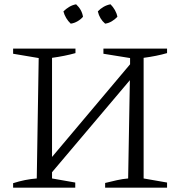

<svg xmlns="http://www.w3.org/2000/svg" viewBox="-20 -873 841 893"><path d="M41 0V-21Q69 -30 96.5 -35.5Q124 -41 151 -43L160 -603L41 -623V-647H331V-626Q306 -619 278.5 -613.5Q251 -608 222 -604V-143L585 -574V-603L461 -623V-647H757V-626Q733 -619 705.5 -613.5Q678 -608 648 -604V-43L757 -24V0H469V-22Q497 -29 524 -35Q551 -41 576 -43L584 -500L222 -72V-43L330 -24V0ZM334 -853Q361 -828 366 -795Q356 -783 340.5 -774Q325 -765 309 -763Q297 -774 288 -789Q279 -804 275 -820Q287 -832 302 -841Q317 -850 334 -853ZM494 -853Q506 -841 514.5 -826Q523 -811 526 -795Q515 -783 500 -774Q485 -765 469 -763Q443 -785 435 -820Q446 -832 461.5 -841Q477 -850 494 -853Z"/></svg>

Font: Piazzolla Light
Style: Regular
Weight: 300
Designer: Juan Pablo del Peral
Foundry: Huerta Tipografica
Version: Version 1.330